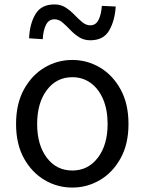

<svg xmlns="http://www.w3.org/2000/svg" viewBox="-20 -825 646 858"><path d="M303.2 13.2Q236.3 13.2 179.2 -20.5Q122.1 -54.2 86.9 -117.7Q51.8 -181.2 51.8 -271Q51.8 -361.3 86.9 -425.3Q122.1 -489.3 179.2 -523.2Q236.3 -557.1 303.2 -557.1Q369.6 -557.1 426.8 -523.2Q483.9 -489.3 519 -425.3Q554.2 -361.3 554.2 -271Q554.2 -181.2 519 -117.7Q483.9 -54.2 426.8 -20.5Q369.6 13.2 303.2 13.2ZM303.2 -63Q373.5 -63 417.2 -120.1Q460.9 -177.2 460.9 -271Q460.9 -333.5 441.2 -380.6Q421.4 -427.7 385.7 -453.9Q350.1 -480 303.2 -480Q232.4 -480 189.2 -422.4Q146 -364.7 146 -271Q146 -177.2 189.2 -120.1Q232.4 -63 303.2 -63ZM383.8 -645Q354.5 -645 332.8 -659.2Q311 -673.3 293.5 -691.9Q275.9 -710.4 259.3 -724.6Q242.7 -738.8 223.1 -738.8Q198.2 -738.8 185.8 -714.6Q173.3 -690.4 170.9 -649.9L109.9 -653.8Q112.8 -719.2 138.7 -762.2Q164.6 -805.2 223.1 -805.2Q252.4 -805.2 273.9 -791Q295.4 -776.9 313 -758.5Q330.6 -740.2 347.4 -726.1Q364.3 -711.9 383.8 -711.9Q408.2 -711.9 420.4 -736.3Q432.6 -760.7 435.1 -798.8L497.1 -795.9Q493.2 -732.4 467.8 -688.7Q442.4 -645 383.8 -645Z"/></svg>

Font: Source Han Sans CN
Style: Regular
Weight: 400
Designer: Ryoko NISHIZUKA  (kana, bopomofo & ideographs); Paul D. Hunt (Latin, Greek & Cyrillic); Sandoll Communications , Soo-you
Foundry: Adobe
Version: Version 2.004;hotconv 1.0.118;makeotfexe 2.5.65603